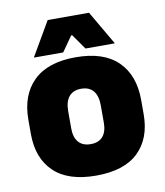

<svg xmlns="http://www.w3.org/2000/svg" viewBox="-80 -754 716 835"><g transform="rotate(-10 278.0 -336.5)"><path d="M278 15Q154.5 15 91.8 -45.2Q29 -105.5 29 -212.5V-275Q29 -384.5 92 -446Q155 -507.5 278 -507.5Q401.5 -507.5 464.2 -446Q527 -384.5 527 -275V-212.5Q527 -105.5 464.5 -45.2Q402 15 278 15ZM278 -124Q313.5 -124 331.8 -145.2Q350 -166.5 350 -206V-282Q350 -324.5 331.8 -346.5Q313.5 -368.5 278 -368.5Q243 -368.5 224.5 -346.5Q206 -324.5 206 -282V-206Q206 -166.5 224.5 -145.2Q243 -124 278 -124ZM187 -688H369.5L456 -539.5V-537.5H327.5L280.5 -604.5H276L229 -537.5H100.5V-539.5Z"/></g></svg>

Font: Anek Gujarati ExtraBold
Style: Regular
Weight: 800
Version: Version 1.003